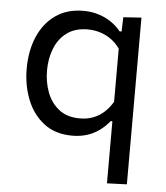

<svg xmlns="http://www.w3.org/2000/svg" viewBox="-51 -554 686 795"><g transform="rotate(5 292.0 -156.5)"><path d="M423 195Q423 140 423 87.5Q423 35 423 -23.5V-63H416Q397 -39.5 374 -23Q351 -6.5 323.2 2.2Q295.5 11 262.5 11Q191.5 11 144.5 -25.2Q97.5 -61.5 74 -120.8Q50.5 -180 50.5 -249.5Q50.5 -323.5 75.5 -382Q100.5 -440.5 148.2 -474.2Q196 -508 264 -508Q299.5 -508 329.2 -498.2Q359 -488.5 382 -472.2Q405 -456 420 -436.5H428.5L430.5 -496L505.5 -501Q505.5 -442 505.5 -386.2Q505.5 -330.5 505.5 -269V-27Q505.5 34.5 505.5 85.5Q505.5 136.5 505.5 192ZM287.5 -63Q318.5 -63 343.5 -72.8Q368.5 -82.5 388.2 -100.5Q408 -118.5 423 -144V-364.5Q407.5 -387 386.2 -402.2Q365 -417.5 340 -425.2Q315 -433 289 -433Q236.5 -433 202.5 -408Q168.5 -383 151.8 -341.2Q135 -299.5 135 -249Q135 -200.5 151 -158.2Q167 -116 200.5 -89.5Q234 -63 287.5 -63Z"/></g></svg>

Font: Commissioner Thin
Style: Regular
Weight: 400
Version: Version 1.000